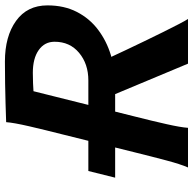

<svg xmlns="http://www.w3.org/2000/svg" viewBox="-22 -728 750 745"><g transform="rotate(-90 352.5 -355.0)"><path d="M292.5 -282.7 274.4 -210.4Q256.3 -139.2 243.9 -83.7Q231.4 -28.3 229.5 0H75.7Q88.4 -28.8 103 -84Q117.7 -139.2 135.3 -210.4L203.1 -483.4Q221.2 -554.7 235.4 -615.7Q249.5 -676.8 251.5 -705.6Q251.5 -705.6 271.7 -706.3Q292 -707 326.2 -708Q360.4 -709 402.1 -709.7Q443.8 -710.4 486.8 -710.4Q584.5 -710.4 644.5 -667.2Q704.6 -624 704.6 -545.4Q704.6 -480.5 679.2 -431.2Q653.8 -381.8 610.1 -348.9Q566.4 -315.9 511.5 -299.3Q456.5 -282.7 397.5 -282.7ZM371.6 -599.6 318.4 -386.7H413.6Q477.5 -386.7 520.5 -422.6Q563.5 -458.5 563.5 -517.6Q563.5 -556.6 531.2 -579.3Q499 -602.1 442.9 -602.1Q414.6 -602.1 402.8 -601.3Q391.1 -600.6 371.6 -599.6ZM350.1 -307.1 488.8 -332Q492.2 -325.2 503.4 -300.8Q514.6 -276.4 531 -241.7Q547.4 -207 565.9 -168.7Q584.5 -130.4 601.8 -95.2Q619.1 -60.1 632.6 -34.4Q646 -8.8 651.9 0H478.5ZM62 -386.7H352.5L326.7 -282.7H36.1Z"/></g></svg>

Font: Andika
Style: Bold Italic
Weight: 700
Italic angle: -14°
Designer: Victor Gaultney, Annie Olsen, Julie Remington, Don Collingsworth, Eric Hays, Becca Hirsbrunner
Foundry: SIL International
Version: Version 6.101